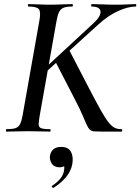

<svg xmlns="http://www.w3.org/2000/svg" viewBox="-20 -645 688 941"><path d="M12 0Q9 0 9 -6Q9 -12 12 -12Q41 -12 56 -17Q71 -22 78.5 -37Q86 -52 91 -81L173 -544Q181 -587 170.5 -600Q160 -613 119 -613Q117 -613 117 -619Q117 -625 119 -625Q142 -625 168.5 -623.5Q195 -622 225 -622Q256 -622 285 -623.5Q314 -625 335 -625Q337 -625 337 -619Q337 -613 335 -613Q306 -613 291.5 -607Q277 -601 269.5 -586Q262 -571 257 -542L175 -81Q170 -52 169.5 -37Q169 -22 181 -17Q193 -12 225 -12Q228 -12 228 -6Q228 0 225 0Q201 0 177.5 -1Q154 -2 118 -2Q88 -2 61 -1Q34 0 12 0ZM485 0Q457 0 443 -1Q429 -2 421 -9Q413 -16 405.5 -32Q398 -48 385.5 -78Q373 -108 348 -156L251 -344L318 -402L417 -211Q453 -142 475.5 -102Q498 -62 514 -43Q530 -24 543.5 -18Q557 -12 576 -12Q579 -12 579 -6Q579 0 576 0Q540 0 517.5 0Q495 0 485 0ZM157 -271 438 -531Q475 -565 472.5 -589Q470 -613 429 -613Q427 -613 427 -619Q427 -625 429 -625Q449 -625 482.5 -623.5Q516 -622 550 -622Q585 -622 605.5 -623.5Q626 -625 645 -625Q648 -625 648 -619Q648 -613 645 -613Q608 -613 559 -591Q510 -569 462 -525L181 -270ZM243 275Q239 277 235.5 272.5Q232 268 236 265Q259 250 274 232.5Q289 215 293 195Q298 172 291.5 161.5Q285 151 276 149L308 134Q309 155 300 165Q291 175 272 175Q245 175 233.5 156.5Q222 138 225 118Q228 99 241.5 87Q255 75 280 75Q315 75 328 99.5Q341 124 334 161Q327 196 302 225Q277 254 243 275Z"/></svg>

Font: Cormorant SemiBold
Style: Italic
Weight: 600
Italic angle: -10°
Designer: Christian Thalmann (Catharsis Fonts)
Foundry: Catharsis Fonts
Version: Version 4.000